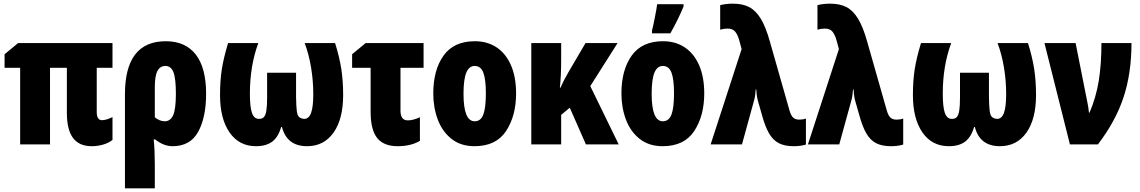

<svg xmlns="http://www.w3.org/2000/svg" viewBox="-20 -788 6225 1048"><path d="M594 -149V-24Q572 -7 542 1.5Q512 10 481 10Q412 10 378.5 -35Q345 -80 345 -172V-418H253V0H90V-418H5V-492L79 -553H594V-418H508V-176Q508 -154 515.5 -143Q523 -132 536 -132Q549 -132 565 -137Q581 -142 594 -149Z M922 10Q873 10 827 -27H819Q825 34 825 107V240H662V-273Q662 -563 885 -563Q992 -563 1048.5 -490.5Q1105 -418 1105 -276Q1105 -148 1062 -69Q1019 10 922 10ZM825 -312V-148Q836 -138 850.5 -132Q865 -126 879 -126Q910 -126 925 -159Q940 -192 940 -276Q940 -361 926.5 -394.5Q913 -428 883 -428Q854 -428 839.5 -401Q825 -374 825 -312Z M1853 -269Q1853 -138 1800.5 -64Q1748 10 1656 10Q1546 10 1519 -95H1515Q1499 -40 1466 -15Q1433 10 1377 10Q1285 10 1233 -65Q1181 -140 1181 -269Q1181 -347 1190.5 -408.5Q1200 -470 1225 -553H1390Q1344 -429 1344 -277Q1344 -203 1355.5 -171Q1367 -139 1394 -139Q1412 -139 1421 -149.5Q1430 -160 1434 -185Q1438 -210 1438 -257V-391H1596V-257Q1597 -206 1600 -182.5Q1603 -159 1612 -150Q1621 -141 1640 -139Q1666 -139 1678 -172Q1690 -205 1690 -274Q1690 -347 1678 -419.5Q1666 -492 1643 -553H1809Q1833 -476 1843 -411Q1853 -346 1853 -269Z M2292 -418H2166V-184Q2166 -131 2206 -131Q2235 -131 2272 -148V-19Q2222 10 2151 10Q2074 10 2038.5 -35Q2003 -80 2003 -177V-418H1902V-492L1976 -553H2292Z M2570 10Q2495 10 2444.5 -30Q2394 -70 2369.5 -135.5Q2345 -201 2345 -278Q2345 -406 2401 -484.5Q2457 -563 2572 -563Q2640 -563 2690.5 -529.5Q2741 -496 2769 -432Q2797 -368 2797 -278Q2797 -156 2742.5 -73Q2688 10 2570 10ZM2571 -126Q2604 -126 2618 -162.5Q2632 -199 2632 -278Q2632 -356 2618 -392Q2604 -428 2571 -428Q2540 -428 2525 -391Q2510 -354 2510 -276Q2510 -126 2571 -126Z M3202 -318 3357 0H3178L3090 -200L3043 -161V0H2880V-553H3043V-459Q3043 -376 3036 -309H3039Q3057 -350 3081 -391L3176 -553H3351Z M3597 10Q3522 10 3471.5 -30Q3421 -70 3396.5 -135.5Q3372 -201 3372 -278Q3372 -406 3428 -484.5Q3484 -563 3599 -563Q3667 -563 3717.5 -529.5Q3768 -496 3796 -432Q3824 -368 3824 -278Q3824 -156 3769.5 -73Q3715 10 3597 10ZM3598 -126Q3631 -126 3645 -162.5Q3659 -199 3659 -278Q3659 -356 3645 -392Q3631 -428 3598 -428Q3567 -428 3552 -391Q3537 -354 3537 -276Q3537 -126 3598 -126ZM3539 -622Q3544 -640 3554.5 -693Q3565 -746 3567 -765H3711V-752Q3680 -678 3639 -606H3539Z M4028 -520 4015 -568Q4007 -597 3993.5 -614.5Q3980 -632 3951 -632Q3931 -632 3911 -626V-760Q3943 -768 3980 -768Q4033 -768 4069 -749.5Q4105 -731 4132.5 -686Q4160 -641 4182 -562L4290 -183Q4298 -156 4310 -145.5Q4322 -135 4343 -135Q4363 -135 4379 -141V1Q4351 10 4312 10Q4264 10 4232 -6Q4200 -22 4178 -59.5Q4156 -97 4138 -164L4116 -241Q4112 -256 4110 -275.5Q4108 -295 4108 -300H4105Q4103 -264 4096 -240L4030 0H3859Z M4559 -520 4546 -568Q4538 -597 4524.5 -614.5Q4511 -632 4482 -632Q4462 -632 4442 -626V-760Q4474 -768 4511 -768Q4564 -768 4600 -749.5Q4636 -731 4663.5 -686Q4691 -641 4713 -562L4821 -183Q4829 -156 4841 -145.5Q4853 -135 4874 -135Q4894 -135 4910 -141V1Q4882 10 4843 10Q4795 10 4763 -6Q4731 -22 4709 -59.5Q4687 -97 4669 -164L4647 -241Q4643 -256 4641 -275.5Q4639 -295 4639 -300H4636Q4634 -264 4627 -240L4561 0H4390Z M5635 -269Q5635 -138 5582.5 -64Q5530 10 5438 10Q5328 10 5301 -95H5297Q5281 -40 5248 -15Q5215 10 5159 10Q5067 10 5015 -65Q4963 -140 4963 -269Q4963 -347 4972.5 -408.5Q4982 -470 5007 -553H5172Q5126 -429 5126 -277Q5126 -203 5137.5 -171Q5149 -139 5176 -139Q5194 -139 5203 -149.5Q5212 -160 5216 -185Q5220 -210 5220 -257V-391H5378V-257Q5379 -206 5382 -182.5Q5385 -159 5394 -150Q5403 -141 5422 -139Q5448 -139 5460 -172Q5472 -205 5472 -274Q5472 -347 5460 -419.5Q5448 -492 5425 -553H5591Q5615 -476 5625 -411Q5635 -346 5635 -269Z M5851 -553 5913 -241Q5921 -205 5924 -173H5927Q5963 -257 5977.5 -347.5Q5992 -438 5992 -553H6156Q6156 -389 6113 -258Q6070 -127 5973 0H5820L5681 -553Z"/></svg>

Font: Noto Sans UI CondBlack
Style: Regular
Weight: 900
Width: 3
Designer: Monotype Design Team
Foundry: Monotype Imaging Inc.
Version: Version 1.001